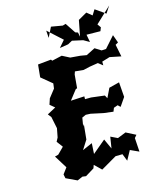

<svg xmlns="http://www.w3.org/2000/svg" viewBox="-170 -1050 1033 1196"><g transform="rotate(-20 346.5 -452.0)"><path d="M544 -308 586 -359 587 -455 519 -444 485 -387 476 -408 391 -426 352 -429 354 -447 266 -450 319 -507 329 -510 344 -595 352 -613 406 -603 449 -609 504 -613 531 -588 533 -612 585 -623 656 -602 647 -682 666 -691 652 -744 582 -678 553 -679 516 -707 456 -683 418 -693 354 -704 308 -733 242 -724 237 -733 151 -732 136 -652 200 -589 193 -557 148 -509 132 -472 160 -444 102 -419 117 -396 126 -319 110 -263 95 -240 121 -198 77 -161 54 -157 98 -70 66 -34 69 -8 136 31 172 19 194 24 254 -6 263 -26 303 20 409 -30 454 -27 468 21 506 -36 559 -6 561 -95 577 -111 518 -148 462 -131 420 -156 402 -84 378 -152 288 -89 298 -157 205 -126H225L274 -190L292 -286L283 -273L297 -327L323 -336L353 -332L431 -308L492 -295L503 -317L530 -324ZM453 -834 437 -841 399 -911 379 -907 307 -926 270 -865 271 -913 355 -822 314 -782 370 -786 400 -799 467 -778 503 -753 498 -803 587 -794 598 -816 584 -840 693 -926 660 -884 599 -935 575 -903 544 -933 485 -906 456 -805Z"/></g></svg>

Font: Asimov Aggro
Style: It
Weight: 500
Designer: Google
Version: Version 2.000980; 2014